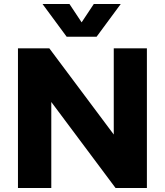

<svg xmlns="http://www.w3.org/2000/svg" viewBox="-20 -942 826 962"><path d="M70 0V-700H227L550 -268V-700H716V0H559L237 -431V0ZM193 -922H328L389 -830L450 -922H585L464 -758H314Z"/></svg>

Font: Trueno
Style: Bd
Weight: 700
Designer: Julieta Ulanovsky
Foundry: Julieta Ulanovsky
Version: Version 3.001b